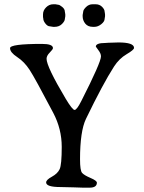

<svg xmlns="http://www.w3.org/2000/svg" viewBox="-20 -868 674 896"><path d="M234.9 -742.7H228L212.9 -745.1Q202.1 -745.1 192.1 -757.8Q182.1 -770.5 182.1 -780.3L180.7 -788.6V-800.8Q180.7 -819.3 195.1 -833.7Q209.5 -848.1 228.5 -848.1H238.8L252.4 -845.7Q257.8 -845.7 270.3 -835.7Q282.7 -825.7 282.7 -813Q283.7 -809.1 283.7 -807.6L284.7 -800.8V-792L282.7 -779.8Q282.7 -769.5 269.3 -756.1Q255.9 -742.7 234.9 -742.7ZM420.4 -742.7H413.6Q390.1 -742.7 377.9 -757.8Q365.7 -772.9 365.7 -792.5V-797.9L368.2 -813Q368.2 -821.8 381.3 -835Q394.5 -848.1 412.1 -848.1H426.3Q444.3 -848.1 456.3 -836.2Q468.3 -824.2 468.3 -813Q469.2 -810.1 469.2 -808.1L470.2 -800.8V-792L468.3 -780.3Q468.3 -767.6 452.6 -755.1Q437 -742.7 420.4 -742.7ZM175.8 -663.1Q227.1 -663.1 227.1 -643.6Q227.1 -637.7 212.2 -622.8Q197.3 -607.9 197.3 -593.8Q197.3 -557.1 286.6 -407.2Q317.9 -355 328.1 -355Q338.4 -355 359.4 -396.5Q451.2 -577.1 451.2 -605Q451.2 -618.2 439.2 -633.8Q427.2 -649.4 427.2 -650.4Q427.2 -667.5 471.7 -667.5L486.3 -668.5L501.5 -668.9Q532.2 -669.9 532.7 -669.9Q605.5 -669.9 605.5 -644.5Q605.5 -635.3 570.8 -615Q536.1 -594.7 512.2 -557.6Q460.4 -477.1 381.3 -313.5Q353.5 -255.9 353.5 -124.5Q353.5 -72.3 363 -61.3Q372.6 -50.3 402.3 -37.6Q432.1 -24.9 432.1 -15.6Q432.1 7.8 397.9 7.8H368.2L323.2 6.3Q277.8 4.9 262.2 4.9Q195.3 4.9 195.3 -16.6Q195.3 -28.8 221.9 -43.2Q248.5 -57.6 258.3 -78.4Q268.1 -99.1 268.1 -182.6Q268.1 -266.1 228.5 -341.3Q143.1 -503.9 118.2 -542Q93.3 -580.1 60.1 -601.8Q26.9 -623.5 26.9 -643.3Q26.9 -663.1 175.8 -663.1Z"/></svg>

Font: Averia Serif Libre Light
Style: Regular
Weight: 300
Version: Version 1.002